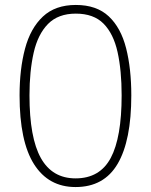

<svg xmlns="http://www.w3.org/2000/svg" viewBox="-20 -745 610 775"><path d="M510 -360Q510 -178 455 -84Q400 10 285 10Q176 10 117.5 -82Q59 -174 59 -360Q59 -466 81 -548.5Q103 -631 153 -678Q203 -725 286 -725Q370 -725 419 -679Q468 -633 489 -550.5Q510 -468 510 -360ZM99 -360Q99 -189 145 -107Q191 -25 285 -25Q383 -25 427 -107.5Q471 -190 471 -360Q471 -461 454.5 -535Q438 -609 398 -649.5Q358 -690 286 -690Q215 -690 174 -648.5Q133 -607 116 -532.5Q99 -458 99 -360Z"/></svg>

Font: Noto Sans Lao Looped ExtraLight
Style: Regular
Weight: 200
Designer: Mark Frömberg, Ben Mitchell
Foundry: The Fontpad Ltd
Version: Version 1.002; ttfautohint (v1.8.4.7-5d5b)